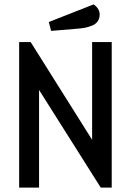

<svg xmlns="http://www.w3.org/2000/svg" viewBox="-20 -851 594 871"><path d="M404.8 -831.1Q432.1 -812 432.1 -785.2Q432.1 -767.1 423.3 -754.4Q414.6 -741.7 397.7 -734.9Q380.9 -728 364 -724.9Q347.2 -721.7 324.2 -720.2L211.9 -710.9L201.2 -751ZM157.2 -442.9V0H66.9V-660.2H119.1L397.9 -216.8V-660.2H486.8V0H437Z"/></svg>

Font: Sansita Light
Style: Regular
Weight: 300
Designer: Pablo Cosgaya
Foundry: Omnibus-Type
Version: Version 1.006;hotconv 1.0.109;makeotfexe 2.5.65596